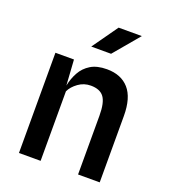

<svg xmlns="http://www.w3.org/2000/svg" viewBox="-141 -881 869 983"><g transform="rotate(20 293.5 -389.0)"><path d="M76 0V-546H177L186 -407.5Q194 -447.5 212.8 -481.5Q231.5 -515.5 265.5 -536.2Q299.5 -557 353.5 -557Q431 -557 473.5 -508.8Q516 -460.5 516 -361.5V0H398V-320.5Q398 -391 376.5 -420.5Q355 -450 304.5 -450Q267 -450 237 -428.2Q207 -406.5 194 -379V0ZM237.5 -638.5 336 -777.5H462.5L345.5 -638.5Z"/></g></svg>

Font: Spline Sans Medium
Style: Regular
Weight: 500
Designer: Eben Sorkin, Mirko Velimirovic
Foundry: Sorkin Type
Version: Version 1.000; ttfautohint (v1.8.3)